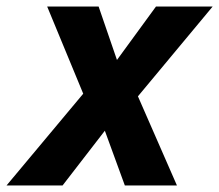

<svg xmlns="http://www.w3.org/2000/svg" viewBox="-69 -566 669 586"><path d="M-49 0 185 -280 75 -546H232L288 -383L407 -546H580L352 -272L471 0H312L251 -167L122 0Z"/></svg>

Font: Noto IKEA Latin
Style: Bold Italic
Weight: 700
Italic angle: -12°
Designer: Monotype Design Team
Foundry: Monotype Imaging Inc.
Version: Version 1.0